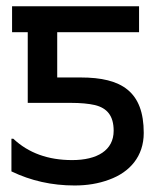

<svg xmlns="http://www.w3.org/2000/svg" viewBox="-20 -565 498 598"><path d="M427.7 -150.9C427.7 -279.3 359.4 -323.7 231.4 -323.7H158.2V-464.8H413.1V-545.4H17.6V-464.8H66.4V-244.6H200.2C231 -244.6 256.3 -242.2 275.4 -237.8C313.5 -228.5 334 -204.6 334 -157.7C334 -96.7 282.7 -66.4 204.6 -66.4C129.9 -66.4 68.8 -88.4 21.5 -132.8H15.6V-31.2C76.2 -2 141.6 12.7 212.4 12.7C251.5 12.7 287.1 6.8 319.8 -5.4C384.8 -28.8 427.7 -78.6 427.7 -150.9Z"/></svg>

Font: SG Kara SemiBold
Style: Regular
Weight: 400
Designer: Damoon Khanjanzadeh
Version: Version 1.000